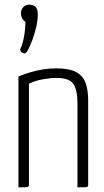

<svg xmlns="http://www.w3.org/2000/svg" viewBox="-20 -803 447 823"><path d="M59 0V-475Q83 -485 109.5 -493Q136 -501 164.5 -505.5Q193 -510 221 -510Q276 -510 305.5 -494.5Q335 -479 346.5 -448.5Q358 -418 358 -371V-12Q358 -6 356 -3.5Q354 -1 344.5 -0.5Q335 0 312 0V-360Q312 -416 295 -442.5Q278 -469 221 -469Q197 -469 163 -463Q129 -457 104 -444V-12Q104 -6 102 -3.5Q100 -1 90.5 -0.5Q81 0 59 0ZM86 -574Q79 -574 73.5 -578.5Q68 -583 66 -590Q75 -609 80 -631Q85 -653 87 -674Q89 -695 89 -710Q80 -715 75 -724.5Q70 -734 70 -746Q70 -763 80 -773Q90 -783 106 -783Q122 -783 132 -774Q142 -765 142 -740Q142 -717 135.5 -688.5Q129 -660 119.5 -634Q110 -608 101 -591Q92 -574 86 -574Z"/></svg>

Font: Yanone Kaffeesatz ExtraLight Light
Style: Regular
Weight: 300
Version: Version 2.003